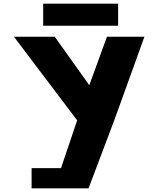

<svg xmlns="http://www.w3.org/2000/svg" viewBox="-20 -1025 862 1045"><path d="M215 -1005H623V-885H215ZM56 -825H278L466 -561L562 -825H766L604 -376L462 0H274H152V-110H312L400 -370Z"/></svg>

Font: Hussar
Style: BoldWeb
Weight: 700
Foundry: Cannot Into Space Fonts
Version: Version 2.00